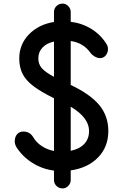

<svg xmlns="http://www.w3.org/2000/svg" viewBox="-20 -935 678 1067"><path d="M373 12V65Q373 84 359.5 98Q346 112 327 112Q308 112 294 98.5Q280 85 280 65V13Q215 5 159 -30.5Q103 -66 69 -121Q62 -135 62 -149Q62 -174 75 -189Q88 -204 110 -204Q146 -204 165 -172Q182 -143 212.5 -123Q243 -103 280 -96V-389Q207 -425 165.5 -456.5Q124 -488 105.5 -524.5Q87 -561 87 -610Q87 -688 140.5 -743.5Q194 -799 280 -813V-868Q280 -888 294 -901.5Q308 -915 327 -915Q346 -915 359.5 -901Q373 -887 373 -868V-814Q437 -806 489 -773.5Q541 -741 572 -690Q580 -678 580 -662Q580 -642 567.5 -627Q555 -612 536 -612Q522 -612 507 -620.5Q492 -629 483 -641Q444 -697 373 -707V-463Q484 -410 533 -349.5Q582 -289 582 -207Q582 -119 525.5 -60.5Q469 -2 373 12ZM280 -508V-704Q239 -695 216 -670.5Q193 -646 193 -610Q193 -579 211.5 -557Q230 -535 280 -508ZM373 -97Q422 -107 448.5 -135.5Q475 -164 475 -207Q475 -281 373 -342Z"/></svg>

Font: Tsukimi Rounded SemiBold
Style: Regular
Weight: 600
Designer: Takashi Funayama
Foundry: Takashi Funayama
Version: Version 1.032; ttfautohint (v1.8.3)